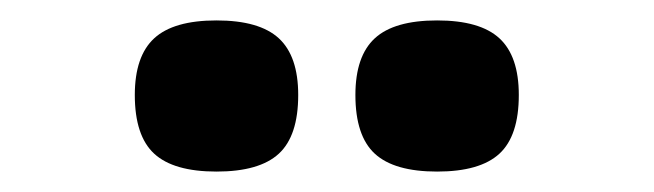

<svg xmlns="http://www.w3.org/2000/svg" viewBox="-20 -874 640 188"><path d="M408 -706Q366 -706 347 -723.5Q328 -741 328 -781Q328 -819 347 -836.5Q366 -854 408 -854Q450 -854 469 -836.5Q488 -819 488 -781Q488 -741 469 -723.5Q450 -706 408 -706ZM192 -706Q150 -706 131 -723.5Q112 -741 112 -781Q112 -819 131 -836.5Q150 -854 192 -854Q234 -854 253 -836.5Q272 -819 272 -781Q272 -741 253 -723.5Q234 -706 192 -706Z"/></svg>

Font: Victor Mono Thin
Style: Bold
Weight: 700
Monospace: yes
Version: Version 1.561;gftools[0.9.30]